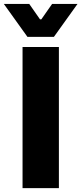

<svg xmlns="http://www.w3.org/2000/svg" viewBox="-58 -973 421 993"><path d="M58.6 -730V0H246.6V-730ZM-38.1 -952.6 84 -782.2H220.7L342.8 -952.6H211.4L155.8 -873H148.9L93.3 -952.6Z"/></svg>

Font: Wand UI Pro Black
Style: Regular
Weight: 900
Designer: Andreas Faust
Version: Version 1.003;FEAKit 1.0